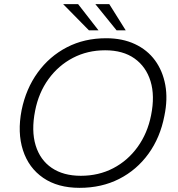

<svg xmlns="http://www.w3.org/2000/svg" viewBox="-20 -894 855 924"><path d="M363 10Q258 10 188 -38Q118 -86 90.5 -171Q63 -256 84 -364Q105 -467 161.5 -545Q218 -623 302 -666.5Q386 -710 491 -710Q569 -710 629 -682Q689 -654 726 -603.5Q763 -553 775.5 -485Q788 -417 771 -336Q751 -232 694.5 -154Q638 -76 553.5 -33Q469 10 363 10ZM369 -48Q455 -48 525 -84.5Q595 -121 642.5 -187Q690 -253 707 -339Q726 -433 704.5 -503Q683 -573 627.5 -612.5Q572 -652 486 -652Q401 -652 331 -615.5Q261 -579 213.5 -513.5Q166 -448 149 -361Q130 -265 151.5 -194.5Q173 -124 229 -86Q285 -48 369 -48ZM408 -748 284 -874H356L454 -748ZM541 -748 439 -874H506L585 -748Z"/></svg>

Font: REM ExtraLight
Style: Italic
Weight: 250
Italic angle: -11°
Designer: Octavio Pardo
Foundry: Ashler Design
Version: Version 1.005;gftools[0.9.28]